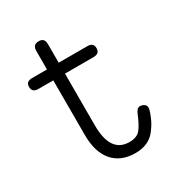

<svg xmlns="http://www.w3.org/2000/svg" viewBox="-155 -727 778 839"><g transform="rotate(-30 234.5 -307.5)"><path d="M404 -158Q416 -158 425 -151.5Q434 -145 434 -135Q434 -124 427 -106Q419 -85 411.5 -70.5Q404 -56 387.5 -34.5Q371 -13 345.5 -1.5Q320 10 287 10Q213 10 173 -36.5Q133 -83 133 -170V-445H58Q27 -445 27 -472V-474Q27 -500 58 -500H133V-594Q133 -625 162 -625H164Q192 -625 192 -594V-500H336Q367 -500 367 -474V-472Q367 -445 336 -445H192V-184Q192 -45 287 -45Q324 -45 341.5 -65Q359 -85 379 -134Q389 -158 404 -158Z"/></g></svg>

Font: Solway Light
Style: Regular
Weight: 300
Designer: Mariya V. Pigoulevskaya
Foundry: The Northern Block Ltd.
Version: Version 1.000;hotconv 1.0.109;makeotfexe 2.5.65596